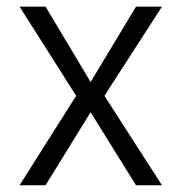

<svg xmlns="http://www.w3.org/2000/svg" viewBox="-20 -550 539 570"><path d="M249 -306.6 383.8 -530.3H460.9L290 -265.6L460.9 0H383.8L249 -216.8L115.2 0H38.1L206.1 -265.6L38.1 -530.3H115.2Z"/></svg>

Font: Pretendard Light
Style: Regular
Weight: 300
Designer: Base glyphs from Inter by Rasmus Andersson; Hangeul glyphs from Noto Sans CJK(Source Han Sans) by Jang Soo-young and Kan
Foundry: Kil Hyung-jin
Version: Version 1.309